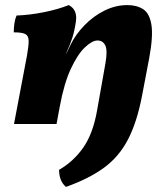

<svg xmlns="http://www.w3.org/2000/svg" viewBox="-20 -487 645 754"><path d="M45 -426Q97 -428 152 -439Q207 -450 250 -467Q285 -449 278 -402Q273 -367 264.5 -340Q256 -313 240 -278V-276L257 -311Q277 -352 312 -388Q347 -424 390.5 -445.5Q434 -467 480 -467Q517 -467 542 -451Q567 -435 574.5 -390.5Q582 -346 566 -259L538 -112Q518 -7 482.5 61Q447 129 388 172Q329 215 239 247Q212 224 212 180Q269 147 307 92.5Q345 38 361 -52L394 -238Q403 -289 393.5 -308.5Q384 -328 363 -328Q342 -328 313.5 -301Q285 -274 258.5 -217.5Q232 -161 215 -70L202 0H35L86 -269Q93 -308 92.5 -327.5Q92 -347 79 -353.5Q66 -360 34 -360Q34 -377 36.5 -394.5Q39 -412 45 -426Z"/></svg>

Font: Vollkorn ExtraBold
Style: Italic
Weight: 800
Italic angle: -11°
Designer: Friedrich Althausen
Foundry: Friedrich Althausen
Version: Version 5.000; ttfautohint (v1.8.3)